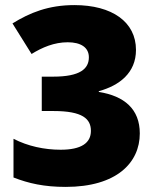

<svg xmlns="http://www.w3.org/2000/svg" viewBox="-20 -722 612 754"><path d="M514 -526C514 -636 420 -702 272 -702C170 -702 97 -672 29 -630L104 -510C146 -536 193 -556 246 -556C297 -556 329 -536 329 -497C329 -452 295 -421 189 -421H144V-286H190C305 -286 337 -255 337 -208C337 -161 300 -134 218 -134C154 -134 89 -148 33 -177V-25C92 -2 153 12 238 12C438 12 529 -83 529 -198C529 -294 468 -345 368 -361V-364C449 -386 514 -436 514 -526Z"/></svg>

Font: Noto Sans Kannada Black
Style: Regular
Weight: 900
Designer: Jelle Bosma - Monotype Design Team
Foundry: Monotype Imaging Inc.
Version: Version 2.005